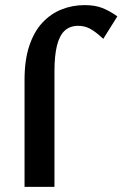

<svg xmlns="http://www.w3.org/2000/svg" viewBox="-20 -731 479 751"><path d="M76 0V-419Q76 -496 94.5 -551.5Q113 -607 145.5 -642Q178 -677 220.5 -694Q263 -711 311 -711Q351 -711 379.5 -700Q408 -689 439 -667L384 -579Q354 -607 332.5 -618.5Q311 -630 286 -630Q254 -630 233.5 -611.5Q213 -593 203 -553.5Q193 -514 193 -451V0Z"/></svg>

Font: Ysabeau Office
Style: Bold
Weight: 700
Designer: Christian Thalmann (Catharsis Fonts)
Version: Version 2.001;gftools[0.9.30]; featfreeze: tnum,lnum,ss02